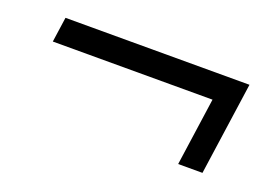

<svg xmlns="http://www.w3.org/2000/svg" viewBox="-52 -564 716 505"><g transform="rotate(20 306.5 -311.0)"><path d="M471 -181 498 -371H51L61 -441H576L539 -181Z"/></g></svg>

Font: Chivo ExtraLight
Style: Italic
Weight: 250
Italic angle: -8.05°
Designer: Hector Gatti
Foundry: Omnibus-Type
Version: Version 2.002